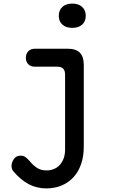

<svg xmlns="http://www.w3.org/2000/svg" viewBox="-20 -801 640 1068"><path d="M342 -386Q342 -408 331.5 -419Q321 -430 299 -430H173Q151 -430 137.5 -443.5Q124 -457 124 -480Q124 -502 137.5 -516Q151 -530 175 -530H357Q402 -530 424 -508Q446 -486 446 -441V15Q446 69 431 112Q416 155 389 184.5Q362 214 323.5 230.5Q285 247 237 247Q211 247 186.5 241Q162 235 140 223.5Q118 212 97 194.5Q76 177 57 155Q50 148 47 139Q44 130 44 122Q44 104 56.5 84.5Q69 65 94 65Q109 64 121 72.5Q133 81 145 95Q160 114 182.5 130.5Q205 147 239 147Q260 147 279 139.5Q298 132 311.5 117.5Q325 103 333.5 81.5Q342 60 342 31ZM382 -646Q347 -646 327 -664Q307 -682 307 -713Q307 -744 327 -762.5Q347 -781 382 -781Q417 -781 437 -762.5Q457 -744 457 -713Q457 -682 437 -664Q417 -646 382 -646Z"/></svg>

Font: Maple Mono Medium
Style: Regular
Weight: 500
Monospace: yes
Designer: subframe7536
Version: Version 7.000